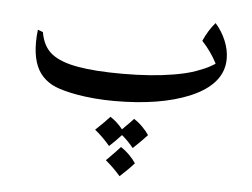

<svg xmlns="http://www.w3.org/2000/svg" viewBox="-46 -367 924 704"><g transform="rotate(5 416.0 -15.0)"><path d="M772 -183Q772 -89 651 -38Q542 7 376 7Q300 7 233 -5Q185 -14 157 -25.5Q129 -37 109 -58Q70 -99 70 -182Q70 -204 73 -229L92 -222Q101 -169 134.5 -143Q168 -117 233 -106Q295 -95 396 -95Q502 -95 584 -109Q632 -117 665 -129Q698 -141 715.5 -151Q733 -161 733 -162Q711 -205 677 -241Q696 -283 720 -310Q744 -283 758 -249.5Q772 -216 772 -183ZM457 173Q438 149 414 129L389 155L370 173Q342 140 314 118Q342 92 366 66Q390 81 412 108Q412 108 439 81L453 66Q469 76 484.5 91.5Q500 107 509 121Q481 151 457 173ZM418 280Q394 252 363 226Q401 188 414 173Q430 183 445.5 198.5Q461 214 470 228Q451 250 418 280Z"/></g></svg>

Font: Mirza
Style: Regular
Weight: 400
Designer: Arabic design by Kourosh Beigpour, Latin design by Eduardo Tunni, engineering by Lasse Fister
Version: Version 1.0010g